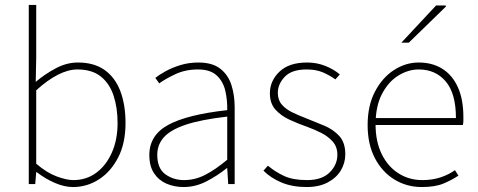

<svg xmlns="http://www.w3.org/2000/svg" viewBox="-20 -742 1926 774"><path d="M274 12Q240 12 201.5 -4.5Q163 -21 128 -48H126L122 0H96V-722H126V-508L124 -412Q162 -444 205.5 -467Q249 -490 294 -490Q359 -490 401.5 -460Q444 -430 465 -375Q486 -320 486 -246Q486 -165 456.5 -107.5Q427 -50 379 -19Q331 12 274 12ZM276 -16Q328 -16 368 -45.5Q408 -75 431 -127Q454 -179 454 -246Q454 -307 438 -356Q422 -405 386.5 -433.5Q351 -462 292 -462Q255 -462 213 -440.5Q171 -419 126 -378V-82Q168 -46 208 -31Q248 -16 276 -16Z M720 12Q683 12 651.5 -1.5Q620 -15 601 -43.5Q582 -72 582 -117Q582 -197 658 -238.5Q734 -280 896 -298Q897 -337 888.5 -375Q880 -413 854 -437.5Q828 -462 778 -462Q727 -462 686 -442.5Q645 -423 622 -406L606 -428Q621 -440 647 -454.5Q673 -469 707 -479.5Q741 -490 780 -490Q836 -490 868 -465Q900 -440 913 -399Q926 -358 926 -310V0H900L896 -64H894Q857 -34 812.5 -11Q768 12 720 12ZM722 -16Q766 -16 807 -37Q848 -58 896 -98V-272Q791 -260 729.5 -239.5Q668 -219 641 -189Q614 -159 614 -118Q614 -63 646.5 -39.5Q679 -16 722 -16Z M1216 12Q1159 12 1115.5 -6Q1072 -24 1042 -54L1060 -74Q1090 -49 1125.5 -32.5Q1161 -16 1218 -16Q1278 -16 1309 -47Q1340 -78 1340 -118Q1340 -150 1321.5 -171Q1303 -192 1275.5 -206Q1248 -220 1220 -230Q1183 -243 1148 -259Q1113 -275 1090.5 -300Q1068 -325 1068 -366Q1068 -416 1106.5 -453Q1145 -490 1218 -490Q1257 -490 1291 -476.5Q1325 -463 1350 -442L1332 -422Q1308 -439 1281 -450.5Q1254 -462 1216 -462Q1156 -462 1128 -432.5Q1100 -403 1100 -368Q1100 -339 1116 -320.5Q1132 -302 1157.5 -289.5Q1183 -277 1212 -266Q1250 -251 1287 -235.5Q1324 -220 1348 -193.5Q1372 -167 1372 -120Q1372 -85 1354 -55Q1336 -25 1301 -6.5Q1266 12 1216 12Z M1680 12Q1620 12 1570.5 -18Q1521 -48 1491.5 -104Q1462 -160 1462 -238Q1462 -316 1491.5 -372.5Q1521 -429 1568 -459.5Q1615 -490 1668 -490Q1723 -490 1763.5 -464.5Q1804 -439 1826 -390Q1848 -341 1848 -270Q1848 -263 1848 -255Q1848 -247 1846 -238H1478V-266H1818Q1818 -365 1777 -413.5Q1736 -462 1668 -462Q1626 -462 1586 -437.5Q1546 -413 1520 -363.5Q1494 -314 1494 -240Q1494 -172 1518.5 -121.5Q1543 -71 1586 -43.5Q1629 -16 1682 -16Q1723 -16 1756 -27Q1789 -38 1814 -56L1828 -34Q1801 -16 1767.5 -2Q1734 12 1680 12ZM1598 -570 1738 -720H1776L1778 -716L1628 -570Z"/></svg>

Font: Mada ExtraLight
Style: Regular
Weight: 250
Designer: Khaled Hosny
Version: Version 1.5